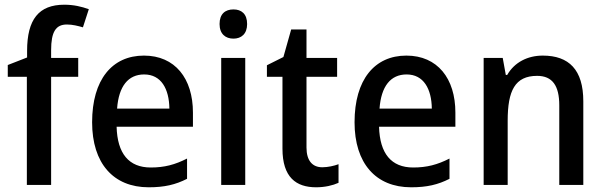

<svg xmlns="http://www.w3.org/2000/svg" viewBox="-20 -785 2567 815"><path d="M312 -459V-539H197V-572C197 -650 217 -681 264 -681C288 -681 311 -675 332 -669L357 -746C326 -757 293 -765 253 -765C145 -765 95 -703 95 -569V-541L13 -509V-459H94V0H197V-459Z M591 -549C456 -549 371 -447 371 -266C371 -92 461 10 611 10C678 10 725 -1 774 -26V-112C723 -86 678 -74 620 -74C527 -74 478 -133 475 -247H799V-307C799 -452 723 -549 591 -549ZM592 -469C664 -469 698 -408 699 -324H477C484 -419 524 -469 592 -469Z M971 -745C936 -745 912 -726 912 -683C912 -641 937 -621 971 -621C1004 -621 1029 -641 1029 -683C1029 -726 1005 -745 971 -745ZM1021 -539H919V0H1021Z M1348 -75C1306 -75 1281 -103 1281 -159V-459H1411V-539H1281V-660H1216L1183 -543L1113 -508V-459H1179V-154C1179 -32 1237 10 1322 10C1359 10 1393 2 1417 -9V-88C1398 -81 1372 -75 1348 -75Z M1705 -549C1570 -549 1485 -447 1485 -266C1485 -92 1575 10 1725 10C1792 10 1839 -1 1888 -26V-112C1837 -86 1792 -74 1734 -74C1641 -74 1592 -133 1589 -247H1913V-307C1913 -452 1837 -549 1705 -549ZM1706 -469C1778 -469 1812 -408 1813 -324H1591C1598 -419 1638 -469 1706 -469Z M2284 -549C2220 -549 2164 -521 2133 -467H2127L2114 -539H2033V0H2135V-273C2135 -400 2166 -463 2260 -463C2325 -463 2354 -421 2354 -338V0H2456V-355C2456 -489 2395 -549 2284 -549Z"/></svg>

Font: Noto Sans Lao SemiCondensed Medium
Style: Regular
Weight: 500
Width: 4
Designer: Monotype Design Team
Foundry: Monotype Imaging Inc.
Version: Version 2.003